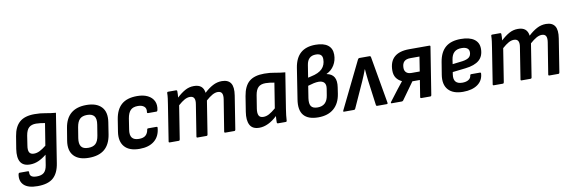

<svg xmlns="http://www.w3.org/2000/svg" viewBox="-59 -1188 5622 1880"><g transform="rotate(-10 2752.5 -248.5)"><path d="M284.8 -502.7Q343.2 -502.7 391.8 -493.3Q440.5 -484 494.5 -479.4L417.3 8.8Q402.2 106.2 349.9 151.6Q297.6 197 193.8 197Q99.1 197 58 156.4Q16.9 115.8 30.1 47.7Q32.8 36.9 42.2 36.9H124.6Q135.4 36.9 134.8 48.3Q131.8 75.2 148.3 88.6Q164.7 101.9 203.2 101.9Q249.9 101.9 274.3 80.3Q298.8 58.7 306.7 8.9L322.9 -93Q280.8 -59.1 241 -41.9Q201.2 -24.7 158.3 -24.7Q90.6 -24.7 63.8 -68.4Q37.1 -112.1 50.1 -197.9L70.3 -321.6Q85.1 -413.6 136.2 -458.1Q187.3 -502.7 284.8 -502.7ZM214.5 -122.6Q242.7 -122.6 271.2 -136.7Q299.8 -150.8 336.4 -180.1L371.7 -398.7Q351.7 -402.7 327.6 -405.6Q303.5 -408.6 283.3 -408.6Q237.9 -408.6 212.7 -385.7Q187.5 -362.8 178.3 -307.9L163.8 -212.6Q155.9 -166 168.4 -144.3Q180.9 -122.6 214.5 -122.6Z M737.5 11Q635.6 11 587.5 -41.8Q539.3 -94.7 555.1 -191.8L575.3 -314.1Q606.3 -502.7 800.1 -502.7Q900.5 -502.7 949.7 -450.8Q999 -398.9 983.6 -300.1L965 -180.2Q949.3 -83.3 892.9 -36.1Q836.5 11 737.5 11ZM747.7 -86.2Q796.4 -86.2 821.5 -110.4Q846.5 -134.6 855.5 -189.7L872.3 -293.8Q881.9 -351.8 861.2 -378.6Q840.5 -405.5 790.7 -405.5Q742.4 -405.5 717.6 -381.1Q692.8 -356.7 683.8 -302.2L666.7 -196.9Q658.1 -141.5 677.5 -113.8Q697 -86.2 747.7 -86.2Z M1241.9 11Q1139.3 11 1092.5 -42.4Q1045.7 -95.7 1060.4 -190.7L1079.6 -312.2Q1095.3 -408.5 1149.9 -455.6Q1204.5 -502.7 1304.1 -502.7Q1367 -502.7 1409.7 -481.3Q1452.5 -459.9 1470.7 -421.6Q1488.9 -383.3 1477.5 -331.5Q1474.5 -319.7 1465.1 -319.7H1383.3Q1371.2 -319.7 1373.2 -331.5Q1379.5 -367.8 1357.6 -386.6Q1335.6 -405.5 1295.1 -405.5Q1246.1 -405.5 1221.8 -380.1Q1197.5 -354.8 1188.2 -300.3L1171.7 -193.7Q1162.8 -138.3 1183 -112.2Q1203.3 -86.2 1252 -86.2Q1296.1 -86.2 1318 -105.8Q1339.9 -125.5 1345.8 -160.8Q1346.6 -172.6 1357.6 -172.6H1440Q1450.9 -172.6 1449.5 -160.8Q1442.2 -77.2 1387.9 -33.1Q1333.6 11 1241.9 11Z M1542.4 0Q1530.3 0 1532.3 -11.1L1588.3 -367.1Q1593.3 -397.1 1597.1 -426.8Q1601 -456.4 1601 -480.5Q1601.7 -491.7 1612.1 -491.7H1690.4Q1701.2 -491.7 1701.5 -481.1Q1701.9 -466.6 1701.1 -451.2Q1700.3 -435.7 1698.6 -418.2Q1740.5 -457.4 1781 -480Q1821.5 -502.7 1868.6 -502.7Q1916 -502.7 1941.3 -481.1Q1966.6 -459.5 1971.7 -417.4Q2014.5 -457.6 2057.2 -480.1Q2099.8 -502.7 2146.9 -502.7Q2209.9 -502.7 2235.5 -463.5Q2261 -424.4 2247.7 -341.1L2195.4 -11.1Q2193.4 0 2183.6 0H2094.9Q2082.7 0 2084.7 -11.8L2134.9 -324.1Q2141.2 -364.3 2130.3 -384.3Q2119.5 -404.4 2088.8 -404.4Q2063.2 -404.4 2034.7 -388.4Q2006.2 -372.3 1971.4 -341.4L1919.1 -11.1Q1917.1 0 1907 0H1818.3Q1806.8 0 1808.8 -11.1L1858.4 -324.1Q1865.3 -364.3 1853.8 -384.3Q1842.3 -404.4 1812.3 -404.4Q1786.3 -404.4 1758.7 -389.2Q1731 -374 1695.2 -342.1L1642.9 -11.1Q1640.9 0 1631.1 0Z M2431.9 11Q2363 11 2338.4 -36.2Q2313.9 -83.3 2326.9 -165.3L2351 -317Q2367.3 -416.1 2418.9 -459.4Q2470.6 -502.7 2568.6 -502.7Q2625.8 -502.7 2673.5 -493.3Q2721.1 -484 2775.2 -479.4L2718.8 -124.6Q2713.8 -92.9 2710.6 -65Q2707.5 -37.1 2706.1 -11.1Q2705.7 0 2694 0H2618.3Q2607.9 0 2607.2 -11.1Q2606.8 -25.4 2608 -41.6Q2609.1 -57.9 2610.1 -73.8Q2566.9 -32.6 2521.4 -10.8Q2475.9 11 2431.9 11ZM2490 -86.9Q2518 -86.9 2546.5 -102.3Q2575.1 -117.7 2612.6 -149.9L2652.3 -398.7Q2632.3 -402.7 2609.5 -405.6Q2586.7 -408.6 2566.1 -408.6Q2517.9 -408.6 2493.4 -384.9Q2468.8 -361.2 2459.9 -309.2L2438.7 -177.5Q2432.1 -134.5 2443 -110.7Q2453.9 -86.9 2490 -86.9Z M3018.4 11Q2916.8 11 2873.2 -41.2Q2829.5 -93.4 2847 -199.1L2894.6 -504.1Q2910 -599.8 2963.8 -646.9Q3017.6 -694 3111.4 -694Q3191.9 -694 3234.2 -661.8Q3276.5 -629.6 3276.5 -567.6Q3276.5 -509.9 3248.4 -463.4Q3220.3 -416.9 3170.3 -393.8V-392.4Q3223.1 -382.4 3243.9 -345.8Q3264.7 -309.1 3254.5 -244.4L3245.3 -182.5Q3230.5 -88.4 3172.5 -38.7Q3114.5 11 3018.4 11ZM3028.2 -85.8Q3120.2 -85.8 3135.7 -186.7L3146.3 -252.1Q3152.5 -291.6 3134.8 -311.7Q3117.1 -331.8 3078.5 -331.8Q3057.5 -331.8 3030.9 -326.2Q3004.3 -320.6 2972.9 -310.7L2954.1 -190.9Q2946.2 -135.3 2963.8 -110.5Q2981.4 -85.8 3028.2 -85.8ZM2985.8 -388.8 3016.6 -396.1Q3093.8 -411.8 3128.8 -447.9Q3163.8 -484 3163.8 -542Q3163.8 -571.3 3147.6 -585.3Q3131.4 -599.2 3098.6 -599.2Q3058.8 -599.2 3035.5 -577.6Q3012.1 -556 3005.2 -511.3Z M3274.6 0Q3262.9 0 3269.2 -12.8L3497.7 -479.7Q3503.3 -491.7 3514.1 -491.7H3614.3Q3625.1 -491.7 3627.4 -479.7L3708.8 -12.8Q3710.8 0 3698.7 0H3603.8Q3594.4 0 3593.1 -8.8L3559.3 -262.5Q3556.4 -290.7 3553.3 -317.7Q3550.2 -344.7 3548.2 -373.6H3546.5Q3536.2 -344.7 3525 -317.9Q3513.7 -291 3501.7 -262.9L3386.7 -8.8Q3383.1 0 3373.2 0Z M3748.8 0Q3742.7 0 3741.4 -4.2Q3740.1 -8.4 3744.1 -13.5L3829.2 -124.9Q3843.2 -141.9 3856.5 -159.4Q3869.9 -176.9 3884.5 -194.8L3884.9 -196.1Q3849 -212.5 3829.5 -241.3Q3810 -270.1 3810 -313.1Q3810 -402.4 3859.9 -447Q3909.8 -491.7 4008.3 -491.7H4208.6Q4220.7 -491.7 4218.7 -481.1L4144.1 -11.8Q4142.1 0 4131.5 0H4043.2Q4031.4 0 4033.4 -11.8L4059.6 -176.8H3985.2L3863.3 -7.1Q3857.3 0 3848.5 0ZM3990.9 -258.9H4072.8L4095.5 -403.5H4005.8Q3962.4 -403.5 3942.1 -382.8Q3921.9 -362 3921.9 -320.6Q3921.9 -291.6 3939.5 -275.3Q3957 -258.9 3990.9 -258.9Z M4457.3 11Q4358.4 11 4311.2 -41.4Q4264 -93.8 4279.8 -190.9L4300 -314.4Q4316.3 -410.4 4370.8 -456.5Q4425.2 -502.7 4522.3 -502.7Q4609.8 -502.7 4655.8 -469.3Q4701.8 -435.9 4701.8 -374.8Q4701.8 -300.6 4656.4 -261.5Q4611 -222.5 4519.3 -212.1L4390.2 -197.3L4386.3 -172.7Q4379.6 -125.2 4399.8 -101.8Q4420 -78.4 4465.4 -78.4Q4503.4 -78.4 4526.7 -92.9Q4550.1 -107.3 4553.1 -133.9Q4554.4 -145.7 4564.8 -145.7H4650.7Q4661.8 -145.7 4661.1 -134.6Q4656.3 -65.4 4602.2 -27.2Q4548.2 11 4457.3 11ZM4402.6 -273.7 4501.9 -285.5Q4548 -292.1 4568.8 -309.7Q4589.5 -327.4 4589.5 -360.6Q4589.5 -386.3 4570.5 -399.9Q4551.5 -413.5 4514.6 -413.5Q4468.2 -413.5 4442.5 -389.8Q4416.8 -366.1 4409.2 -318.4Z M4764.4 0Q4752.3 0 4754.3 -11.1L4810.3 -367.1Q4815.3 -397.1 4819.1 -426.8Q4823 -456.4 4823 -480.5Q4823.7 -491.7 4834.1 -491.7H4912.4Q4923.2 -491.7 4923.5 -481.1Q4923.9 -466.6 4923.1 -451.2Q4922.3 -435.7 4920.6 -418.2Q4962.5 -457.4 5003 -480Q5043.5 -502.7 5090.6 -502.7Q5138 -502.7 5163.3 -481.1Q5188.6 -459.5 5193.7 -417.4Q5236.5 -457.6 5279.2 -480.1Q5321.8 -502.7 5368.9 -502.7Q5431.9 -502.7 5457.5 -463.5Q5483 -424.4 5469.7 -341.1L5417.4 -11.1Q5415.4 0 5405.6 0H5316.9Q5304.7 0 5306.7 -11.8L5356.9 -324.1Q5363.2 -364.3 5352.3 -384.3Q5341.5 -404.4 5310.8 -404.4Q5285.2 -404.4 5256.7 -388.4Q5228.2 -372.3 5193.4 -341.4L5141.1 -11.1Q5139.1 0 5129 0H5040.3Q5028.8 0 5030.8 -11.1L5080.4 -324.1Q5087.3 -364.3 5075.8 -384.3Q5064.3 -404.4 5034.3 -404.4Q5008.3 -404.4 4980.7 -389.2Q4953 -374 4917.2 -342.1L4864.9 -11.1Q4862.9 0 4853.1 0Z"/></g></svg>

Font: Sofia Sans Semi Condensed
Style: Italic
Weight: 400
Italic angle: -9°
Designer: Botio Nikoltchev, Ani Petrova
Foundry: lettersoup
Version: Version 4.101